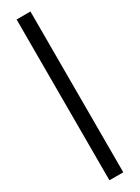

<svg xmlns="http://www.w3.org/2000/svg" viewBox="-269 -825 773 1063"><g transform="rotate(-30 118.0 -294.0)"><path d="M74 220V-808H162.5V220Z"/></g></svg>

Font: Encode Sans Semi Condensed Medium
Style: Regular
Weight: 500
Width: 4
Designer: Multiple Designers
Foundry: Impallari Type
Version: Version 3.000; ttfautohint (v1.8.3) -l 8 -r 50 -G 200 -x 14 